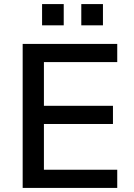

<svg xmlns="http://www.w3.org/2000/svg" viewBox="-20 -920 656 940"><path d="M91 0V-705H554V-616H195V-402H533V-313H195V-89H554V0ZM378 -796V-900H484V-796ZM186 -796V-900H292V-796Z"/></svg>

Font: NunitoSans_10ptSemiBold
Style: Regular
Weight: 600
Designer: Vernon Adams
Foundry: Vernon Adams
Version: Version 3.101;gftools[0.9.27]